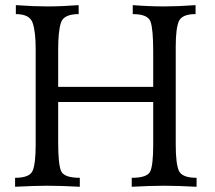

<svg xmlns="http://www.w3.org/2000/svg" viewBox="-20 -713 821 733"><path d="M730.5 0Q653.8 -3.9 607.9 -3.9Q555.2 -3.9 482.9 0V-34.2Q542.5 -34.2 553.7 -58.8Q564.9 -83.5 564.9 -160.6V-323.7H202.1V-169.9Q202.1 -87.4 212.9 -60.8Q223.6 -34.2 284.7 -34.2V0Q212.4 -3.9 159.7 -3.9Q113.3 -3.9 37.6 0V-34.2Q93.3 -34.2 104.7 -61.3Q116.2 -88.4 116.2 -161.1V-525.9Q116.2 -591.8 104.7 -625.5Q93.3 -659.2 40.5 -659.2V-693.4Q108.4 -688.5 159.7 -688.5Q216.8 -688.5 280.3 -693.4V-659.2Q223.1 -659.2 212.6 -626.2Q202.1 -593.3 202.1 -524.9V-381.3H564.9V-516.1Q564.9 -601.6 554.7 -630.4Q544.4 -659.2 486.8 -659.2V-693.4Q549.3 -688.5 607.9 -688.5Q658.7 -688.5 726.6 -693.4V-659.2Q674.8 -659.2 662.8 -631.8Q650.9 -604.5 650.9 -534.2V-161.1Q650.9 -88.4 662.8 -61.3Q674.8 -34.2 730.5 -34.2Z"/></svg>

Font: Kelvinch
Style: Regular
Weight: 400
Designer: Paul James MIller
Foundry: High-Logic / Made with FontCreator
Version: Version 3.30 September 23, 2016